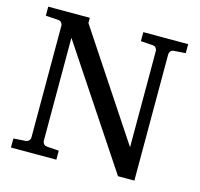

<svg xmlns="http://www.w3.org/2000/svg" viewBox="-99 -777 919 884"><g transform="rotate(15 360.5 -335.5)"><path d="M691.9 -627.9 636.2 -624Q625.5 -623.5 620.4 -616.5Q615.2 -609.4 615.2 -602.1V0H537.1L165 -560.1V-68.8Q165 -61.5 170.2 -54.7Q175.3 -47.9 186 -46.9L243.2 -43V0H26.9V-43L84 -46.9Q94.7 -47.9 100.3 -54.7Q106 -61.5 106 -68.8V-602.1Q106 -609.4 100.3 -616.5Q94.7 -623.5 84 -624L24.9 -627.9V-670.9H223.1V-646L556.2 -143.1V-602.1Q556.2 -609.4 550.8 -616.5Q545.4 -623.5 535.2 -624L478 -627.9V-670.9H691.9Z"/></g></svg>

Font: Abyssinica SIL
Style: Regular
Weight: 400
Designer: Victor Gaultney and Lorna Evans
Foundry: SIL International
Version: Version 2.100